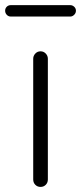

<svg xmlns="http://www.w3.org/2000/svg" viewBox="-30 -735 318 755"><path d="M100.6 -29.3V-503.9Q100.6 -515.6 108.9 -524.4Q117.2 -533.2 129.4 -533.2Q141.6 -533.2 149.9 -524.4Q158.2 -515.6 158.2 -503.9V-29.3Q158.2 -16.6 149.9 -8.3Q141.6 0 129.4 0Q117.2 0 108.9 -8.3Q100.6 -16.6 100.6 -29.3ZM12.7 -669.9Q2.9 -669.9 -3.4 -676.8Q-9.8 -683.6 -9.8 -692.9Q-9.8 -702.1 -3.4 -708.5Q2.9 -714.8 12.7 -714.8H246.1Q254.9 -714.8 261.7 -708.5Q268.6 -702.1 268.6 -692.9Q268.6 -683.6 261.7 -676.8Q254.9 -669.9 246.1 -669.9Z"/></svg>

Font: Gen Jyuu Gothic Light
Style: Regular
Weight: 200
Designer: [Source Han Sans]
Ryoko NISHIZUKA  (kana & ideographs); Paul D. Hunt (Latin, Greek & Cyrillic); Wenlong ZHANG  (bopomofo
Version: Version 1.002.20150607